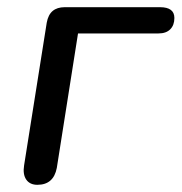

<svg xmlns="http://www.w3.org/2000/svg" viewBox="-20 -507 505 534"><path d="M84 7Q63 7 53 -7.5Q43 -22 47 -47L110 -444Q114 -466 126.5 -476.5Q139 -487 160 -487H425Q445 -487 455 -479.5Q465 -472 465 -457Q465 -437 453.5 -425.5Q442 -414 421 -414H197L138 -40Q129 7 84 7Z"/></svg>

Font: Nunito Medium
Style: Italic
Weight: 500
Designer: Vernon Adams
Foundry: Vernon Adams
Version: Version 3.601